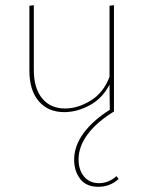

<svg xmlns="http://www.w3.org/2000/svg" viewBox="-20 -428 551 738"><path d="M436 260Q403 290 358 290Q311 290 288 259.5Q265 229 265 186Q265 133 301 84Q337 35 402 -6L401 -103Q374 -50 325 -23.5Q276 3 227 3Q165 3 129 -39Q93 -81 93 -156V-406L110 -408V-159Q110 -89 142 -50Q174 -11 230 -11Q280 -11 329.5 -42Q379 -73 401 -133V-406L418 -408V-1L419 0Q352 41 317 88Q282 135 282 185Q282 225 303 250.5Q324 276 361 276Q397 276 428 249Z"/></svg>

Font: Ysabeau Infant Thin
Style: Regular
Weight: 200
Designer: Christian Thalmann (Catharsis Fonts)
Version: Version 0.003